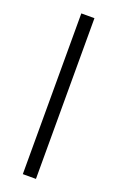

<svg xmlns="http://www.w3.org/2000/svg" viewBox="-117 -598 387 632"><g transform="rotate(20 76.0 -281.5)"><path d="M53 0V-563H99V0Z"/></g></svg>

Font: Darker Grotesque Light
Style: Regular
Weight: 400
Version: Version 1.000;gftools[0.9.28]